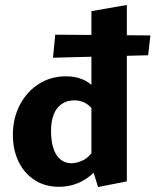

<svg xmlns="http://www.w3.org/2000/svg" viewBox="-20 -743 627 775"><path d="M218 11Q162 11 120 -16Q78 -43 55 -90.5Q32 -138 32 -199Q32 -266 60 -319.5Q88 -373 136.5 -404Q185 -435 246 -435Q282 -435 310 -424Q338 -413 357.5 -392Q377 -371 387 -343L360 -292Q346 -315 325.5 -326.5Q305 -338 280 -338Q251 -338 229.5 -323.5Q208 -309 197 -281.5Q186 -254 186 -215Q186 -174 195.5 -144.5Q205 -115 224 -99.5Q243 -84 269 -84Q290 -84 315 -96Q340 -108 359 -139L402 -101Q381 -67 354 -42Q327 -17 292.5 -3Q258 11 218 11ZM376 12 349 -74V-698L492 -723V-11ZM203 -603 587 -600 578 -520 194 -510Z"/></svg>

Font: Ysabeau Office ExtraBold
Style: Regular
Weight: 800
Designer: Christian Thalmann (Catharsis Fonts)
Version: Version 2.001;gftools[0.9.30]; featfreeze: tnum,lnum,ss02